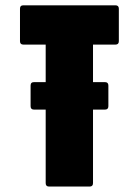

<svg xmlns="http://www.w3.org/2000/svg" viewBox="-20 -686 510 706"><path d="M105 -283Q92.5 -283 92.5 -295.5V-371.5Q92.5 -384 105 -384H366Q378.5 -384 378.5 -371.5V-295.5Q378.5 -283 366 -283ZM160.5 0Q148 0 148 -12.5V-522H66Q53.5 -522 53.5 -534.5V-654Q53.5 -666.5 66 -666.5H404.5Q417 -666.5 417 -654V-534.5Q417 -522 404.5 -522H322V-12.5Q322 0 309.5 0Z"/></svg>

Font: Jaro 24pt
Style: Regular
Weight: 400
Designer: Agyei Archer, Celine Hurka, Mirko Velimirović
Version: Version 1.000